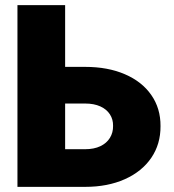

<svg xmlns="http://www.w3.org/2000/svg" viewBox="-20 -727 677 747"><path d="M604.5 -236.3Q605 -166.5 568.6 -113Q532.2 -59.6 465.6 -29.8Q398.9 0 311.5 0H47.9V-707H233.4V-466.8H311.5Q399.4 -466.8 465.8 -438.2Q532.2 -409.7 568.6 -357.4Q605 -305.2 604.5 -236.3ZM311.5 -146.5Q345.7 -146.5 370.4 -158.2Q395 -169.9 407.7 -190.7Q420.4 -211.4 419.9 -237.3Q420.4 -262.2 407.7 -282Q395 -301.8 370.4 -313Q345.7 -324.2 311.5 -324.2H233.4V-146.5Z"/></svg>

Font: Pretendard GOV Black
Style: Regular
Weight: 900
Designer: Base glyphs from Inter by Rasmus Andersson; Hangeul glyphs from Noto Sans CJK(Source Han Sans) by Jang Soo-young and Kan
Foundry: Kil Hyung-jin
Version: Version 1.309